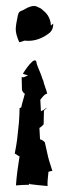

<svg xmlns="http://www.w3.org/2000/svg" viewBox="-20 -611 214 638"><path d="M29 -101 30 -100C33 -100 43 -90 45 -92C40.5 -62.7 35.1 -27.9 33 5H34C48 4 62 3 76 3C77 2 77 0 77 -1C78 -1 79 0 80 1C97 3 120 6 137 7H138C137 -8 140 -25 141 -40C145 -42 151 -43 154 -43C150 -57 144 -73 140 -89L129 -138C126 -142 117 -148 113 -148L111 -186C114 -187 122 -194 125 -198L126 -243C129 -246 132 -250 135 -252L134 -253C132 -251 128 -247 124 -245C121 -244 118 -243 116 -241L114 -280C116 -281 118 -285 120 -287C124 -292 130 -299 137 -300C134 -313 126 -330 123 -346H122C117 -364 107 -384 102 -399C100 -438 56 -366 56 -366C61 -364 66 -362 73 -361C73 -361 63 -355 57 -354C56 -354 54 -355 53 -355H52C52 -341 53 -326 53 -311C55 -308 59 -300 62 -300L63 -301C60 -288 54 -271 51 -256V-255C50 -254 46 -251 45 -252V-251C45 -237 44 -219 43 -205L37 -148C35 -133 32 -115 29 -101ZM33 -524C30 -504 38 -484 44 -471H45C49 -471 55 -474 61 -476C96 -472 124 -485 146 -503C153 -510 157 -518 157 -533C157 -533 157 -532 156 -532C154 -530 151 -528 149 -526C149 -544 140 -563 126 -574C120 -580 115 -584 109 -586C104 -589 99 -591 94 -591H93C79 -591 67 -583 56 -577C44 -573 42 -571 39 -558C37 -546 34 -535 33 -524Z"/></svg>

Font: Charger Mayhem
Style: Regular
Weight: 400
Designer: Jasper
Foundry: Cannot Into Space Fonts
Version: Version 0.98